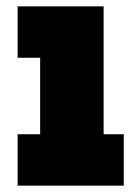

<svg xmlns="http://www.w3.org/2000/svg" viewBox="-20 -585 428 605"><path d="M306.5 -162H370V0H35.5V-162H106.5V-403H35.5V-565H306.5Z"/></svg>

Font: Hepta Slab ExtraLight ExtraBold
Style: Regular
Weight: 800
Version: Version 1.102